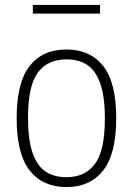

<svg xmlns="http://www.w3.org/2000/svg" viewBox="-20 -749 538 778"><path d="M47.5 -270Q47.5 -415 100.2 -481.8Q153 -548.5 249 -548.5Q345 -548.5 398 -481.8Q451 -415 451 -270Q451 -125.5 398 -58.2Q345 9 249 9Q153.5 9 100.5 -58Q47.5 -125 47.5 -270ZM405 -268.5Q405 -358 386.2 -410.8Q367.5 -463.5 333.2 -486Q299 -508.5 249 -508.5Q173 -508.5 133.2 -454.8Q93.5 -401 93.5 -272Q93.5 -182.5 112 -129.5Q130.5 -76.5 164.8 -53.8Q199 -31 249 -31Q325 -31 365 -85.2Q405 -139.5 405 -268.5ZM113 -694V-729H385.5V-694Z"/></svg>

Font: Encode Sans Semi Condensed ExLight
Style: Regular
Weight: 275
Width: 4
Designer: Multiple Designers
Foundry: Impallari Type
Version: Version 2.000